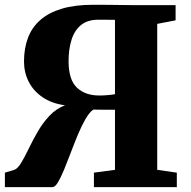

<svg xmlns="http://www.w3.org/2000/svg" viewBox="-20 -764 778 784"><path d="M0 0V-59L37 -70Q51.5 -74.5 66 -98.2Q80.5 -122 96.8 -156Q113 -190 133.8 -226Q154.5 -262 182 -291.2Q209.5 -320.5 245.5 -334Q190.5 -341.5 153 -367.5Q115.5 -393.5 96.8 -431.2Q78 -469 78 -512.5Q78 -566.5 94.2 -609.5Q110.5 -652.5 144.8 -682.5Q179 -712.5 232.5 -728.5Q286 -744.5 360.5 -744.5Q398.5 -744.5 425.8 -744.2Q453 -744 478.2 -743.5Q503.5 -743 535 -743H697V-681L622 -666.5V-70.5L702 -59V0H363.5V-59L449.5 -70.5V-316Q421.5 -316 399.8 -316Q378 -316 361 -316.5Q344.5 -305 328.8 -277.5Q313 -250 298 -214Q283 -178 269 -140.8Q255 -103.5 241.8 -71.5Q228.5 -39.5 216.8 -19.8Q205 0 194.5 0ZM385.5 -374Q403 -374 422 -375.8Q441 -377.5 449.5 -379.5V-683Q438 -683 426.8 -683.2Q415.5 -683.5 404.5 -683.5Q393.5 -683.5 381.5 -683.5Q337 -683.5 310.2 -661.2Q283.5 -639 271.8 -600.5Q260 -562 260 -514.5Q260 -438.5 294 -406.2Q328 -374 385.5 -374Z"/></svg>

Font: Merriweather 36pt Black
Style: Regular
Weight: 900
Version: Version 2.100